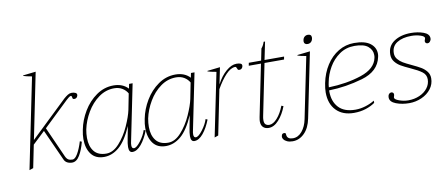

<svg xmlns="http://www.w3.org/2000/svg" viewBox="-73 -1006 3359 1442"><g transform="rotate(-10 1607.0 -285.0)"><path d="M525 -480Q519 -458 499 -458Q490 -458 487.5 -462Q485 -466 484 -475.5Q483 -485 476 -485Q470 -485 458 -475.5Q446 -466 440 -460L250 -278L354 -45Q363 -26 375 -19Q387 -12 407 -12Q426 -12 446.5 -47Q467 -82 484 -138L498 -132Q483 -72 458.5 -31Q434 10 400 10Q379 10 362 1Q345 -8 337 -29L232 -261L139 -173L104 0L74 10L215 -680Q169 -688 150 -695L151 -699L248 -710L146 -207L425 -474Q442 -489 456.5 -498Q471 -507 486 -507Q504 -507 516 -500.5Q528 -494 525 -480Z M513 -149Q513 -181 521 -219Q535 -291 574.5 -357Q614 -423 674 -465Q734 -507 805 -507Q875 -507 916 -463L923 -498H950L863 -71Q859 -55 859 -40Q859 -16 876 -16Q896 -16 927.5 -57.5Q959 -99 971 -138L985 -132Q961 -70 928 -30Q895 10 860 10Q833 10 833 -32Q833 -57 842 -100L859 -188Q812 -80 758.5 -35Q705 10 644 10Q579 10 546 -34Q513 -78 513 -149ZM884 -306 908 -428Q894 -453 868 -469Q842 -485 806 -485Q742 -485 688 -446Q634 -407 597.5 -345Q561 -283 547 -217Q541 -184 541 -153Q541 -89 571.5 -50.5Q602 -12 665 -12Q717 -12 764 -64.5Q811 -117 842.5 -187.5Q874 -258 884 -306Z M985 -149Q985 -181 993 -219Q1007 -291 1046.5 -357Q1086 -423 1146 -465Q1206 -507 1277 -507Q1347 -507 1388 -463L1395 -498H1422L1335 -71Q1331 -55 1331 -40Q1331 -16 1348 -16Q1368 -16 1399.5 -57.5Q1431 -99 1443 -138L1457 -132Q1433 -70 1400 -30Q1367 10 1332 10Q1305 10 1305 -32Q1305 -57 1314 -100L1331 -188Q1284 -80 1230.5 -35Q1177 10 1116 10Q1051 10 1018 -34Q985 -78 985 -149ZM1356 -306 1380 -428Q1366 -453 1340 -469Q1314 -485 1278 -485Q1214 -485 1160 -446Q1106 -407 1069.5 -345Q1033 -283 1019 -217Q1013 -184 1013 -153Q1013 -89 1043.5 -50.5Q1074 -12 1137 -12Q1189 -12 1236 -64.5Q1283 -117 1314.5 -187.5Q1346 -258 1356 -306Z M1784 -480Q1778 -458 1758 -458Q1749 -458 1746 -462Q1743 -466 1740 -475.5Q1737 -485 1730 -485Q1696 -485 1658 -445Q1620 -405 1584 -341L1515 0L1486 10L1585 -473Q1539 -481 1519 -488L1520 -492L1617 -503L1591 -376Q1622 -436 1663.5 -471.5Q1705 -507 1743 -507Q1764 -507 1775.5 -501.5Q1787 -496 1784 -480Z M1873 -87Q1869 -70 1869 -54Q1869 -30 1880 -21Q1891 -12 1908 -12Q1937 -12 1968 -46.5Q1999 -81 2021 -138L2036 -132Q2013 -71 1976.5 -30.5Q1940 10 1899 10Q1873 10 1857 -5Q1841 -20 1841 -51Q1841 -60 1845 -82L1925 -476H1832L1836 -498H1930L1948 -587Q1965 -607 1973 -634H1984L1956 -498H2105L2101 -476H1952Z M2269 -584Q2269 -591 2270 -594Q2273 -610 2283.5 -619Q2294 -628 2309 -628Q2336 -628 2336 -603Q2336 -597 2335 -594Q2332 -578 2321.5 -569Q2311 -560 2296 -560Q2283 -560 2276 -566.5Q2269 -573 2269 -584ZM1985 87Q1988 68 2004 68Q2013 68 2015.5 71Q2018 74 2018 79.5Q2018 85 2019 88Q2024 118 2065 118Q2105 118 2134.5 82.5Q2164 47 2175 -8L2270 -473Q2224 -481 2205 -488L2206 -492L2303 -503L2202 -8Q2188 62 2149 101Q2110 140 2059 140Q2034 140 2016.5 132Q1999 124 1990.5 111.5Q1982 99 1985 87Z M2803 -396Q2803 -384 2800 -372Q2778 -266 2650.5 -229Q2523 -192 2394 -189V-182Q2394 -104 2437 -58Q2480 -12 2565 -12Q2603 -12 2642 -24Q2681 -36 2711 -55V-38Q2682 -17 2640.5 -3.5Q2599 10 2550 10Q2464 10 2415 -40.5Q2366 -91 2366 -178Q2366 -208 2374 -248Q2389 -323 2427 -382Q2465 -441 2520 -474Q2575 -507 2640 -507Q2722 -507 2762.5 -476Q2803 -445 2803 -396ZM2774 -392Q2774 -431 2742 -458Q2710 -485 2639 -485Q2574 -485 2524 -450Q2474 -415 2443.5 -362Q2413 -309 2402 -252Q2397 -231 2396 -212Q2534 -216 2645 -253Q2756 -290 2772 -371Q2774 -378 2774 -392Z M2825 -59Q2825 -66 2826 -69Q2827 -78 2834 -85.5Q2841 -93 2851 -93Q2860 -93 2865.5 -86.5Q2871 -80 2869 -70Q2868 -65 2866 -59.5Q2864 -54 2864 -51Q2864 -37 2898.5 -24.5Q2933 -12 2968 -12Q3014 -12 3053 -29Q3092 -46 3115 -76Q3138 -106 3138 -143Q3138 -178 3109.5 -199.5Q3081 -221 3023 -247Q2981 -266 2955 -281Q2929 -296 2911 -319Q2893 -342 2893 -374Q2893 -438 2944 -472.5Q2995 -507 3073 -507Q3125 -507 3168.5 -491.5Q3212 -476 3212 -442Q3212 -436 3211 -433Q3208 -424 3201.5 -416.5Q3195 -409 3185 -409Q3175 -409 3169.5 -415.5Q3164 -422 3166 -432Q3167 -436 3169.5 -442Q3172 -448 3172 -451Q3172 -465 3140.5 -475Q3109 -485 3073 -485Q3005 -485 2963 -458.5Q2921 -432 2921 -379Q2921 -353 2937 -333.5Q2953 -314 2975 -301Q2997 -288 3038 -269Q3081 -249 3105.5 -234.5Q3130 -220 3147.5 -198Q3165 -176 3165 -146Q3165 -101 3138 -65.5Q3111 -30 3066 -10Q3021 10 2971 10Q2916 10 2870.5 -7.5Q2825 -25 2825 -59Z"/></g></svg>

Font: Trirong Thin
Style: Italic
Weight: 250
Italic angle: -12°
Designer: Katatrad Team
Foundry: CadsonDemak
Version: Version 1.001